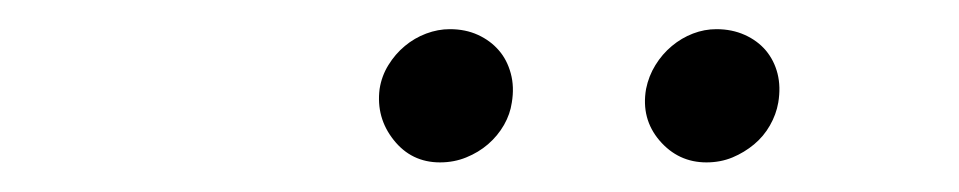

<svg xmlns="http://www.w3.org/2000/svg" viewBox="-20 -750 654 131"><path d="M420.8 -689.3Q422.6 -698.2 427.2 -705.6Q431.8 -713.1 438.4 -718.6Q445 -724.1 452.8 -727.1Q460.6 -730.1 468.8 -730.1Q479.4 -730.1 488.1 -726.2Q496.8 -722.3 502.5 -715.6Q508.2 -708.8 510.5 -699.8Q512.8 -690.7 511 -680Q509.6 -671.9 505.3 -664.4Q501.1 -657 494.5 -651.5Q487.9 -646 479.8 -642.6Q471.6 -639.2 462 -639.2Q442.8 -639.2 430 -654.1Q417.3 -669 420.8 -689.3ZM239 -689.3Q240.4 -698.2 245 -705.6Q249.6 -713.1 256.2 -718.6Q262.8 -724.1 270.8 -727.1Q278.8 -730.1 286.9 -730.1Q297.6 -730.1 306.1 -726.2Q314.6 -722.3 320.3 -715.7Q326 -709.2 328.5 -699.9Q331 -690.7 329.2 -680Q328.1 -672.2 323.9 -664.8Q319.6 -657.3 313 -651.6Q306.5 -646 298.1 -642.6Q289.8 -639.2 280.2 -639.2Q260.7 -639.2 248.6 -654.5Q236.5 -669.7 239 -689.3Z"/></svg>

Font: Inter P Light
Style: Italic
Weight: 300
Italic angle: 9.39999°
Designer: Rasmus Andersson
Foundry: rsms
Version: Version 3.018;git-588b23468